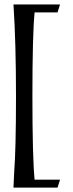

<svg xmlns="http://www.w3.org/2000/svg" viewBox="-20 -712 329 862"><path d="M238.3 130.4H40.5L43.5 64Q51.8 -41 51.8 -280.8Q51.8 -520.5 40.5 -691.9H249.5L238.3 -656.2H135.3Q125.5 -554.7 125.5 -280.8Q125.5 -6.3 135.3 94.7H249.5Z"/></svg>

Font: Quaaykop
Style: Medium
Weight: 500
Designer: Tup Wanders
Foundry: Free font, DO NOT SELL
Version: Version 1.00;July 31, 2023;FontCreator 11.5.0.2430 64-bit